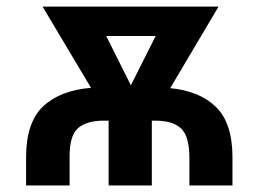

<svg xmlns="http://www.w3.org/2000/svg" viewBox="-20 -566 790 586"><path d="M192.4 0H59.6V-85.9Q59.6 -192.4 111.8 -241.5Q164.1 -290.5 257.8 -297.9L109.9 -545.9H647L499.5 -296.9Q588.9 -288.6 639.2 -239.5Q689.5 -190.4 689.5 -85.9V0H558.1V-85.9Q557.6 -149.9 533 -173.6Q508.3 -197.3 455.6 -197.8H443.4V0H311.5V-197.8H294.9Q244.1 -197.3 218 -174.8Q191.9 -152.3 192.4 -85.9ZM379.4 -305.7 455.1 -456.1H304.2Z"/></svg>

Font: Inter Semi Bold
Style: Regular
Weight: 600
Designer: Rasmus Andersson
Foundry: rsms
Version: Version 4.000;git-e0f93cc